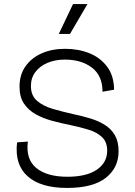

<svg xmlns="http://www.w3.org/2000/svg" viewBox="-20 -912 665 944"><path d="M310 12Q179 12 115 -46Q51 -104 64 -212L117 -216Q106 -129 158.5 -86Q211 -43 311 -43Q406 -43 456.5 -78Q507 -113 507 -171Q507 -214 481.5 -238Q456 -262 415 -274.5Q374 -287 326 -297Q281 -306 236.5 -318Q192 -330 156 -350Q120 -370 98 -402.5Q76 -435 76 -486Q76 -544 105 -585.5Q134 -627 184.5 -649.5Q235 -672 300 -672Q365 -672 419 -650.5Q473 -629 506.5 -584.5Q540 -540 541 -471L484 -461Q484 -540 432 -579.5Q380 -619 299 -619Q251 -619 213.5 -603Q176 -587 154 -558Q132 -529 132 -489Q132 -442 162.5 -416Q193 -390 241.5 -376Q290 -362 344 -350Q387 -341 426 -329Q465 -317 496 -297.5Q527 -278 545 -247Q563 -216 563 -168Q563 -87 500 -37.5Q437 12 310 12ZM324 -745H269L339 -892H410Z"/></svg>

Font: Bricolage Grotesque 12pt ExtraLight
Style: Regular
Weight: 200
Designer: Mathieu Triay
Foundry: Atelier Triay
Version: Version 1.001; ttfautohint (v1.8.4.7-5d5b);gftools[0.9.33.de